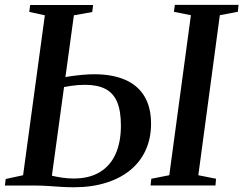

<svg xmlns="http://www.w3.org/2000/svg" viewBox="-26 -763 1002 790"><path d="M277.5 7.5Q252 7.5 224.5 5.8Q197 4 171 2.2Q145 0.5 123.5 0.5H-6L-2.5 -26.5L69 -42L158.5 -700L94.5 -714L98 -742.5H357L353.5 -713.5L278 -700L187.5 -40Q206 -35.5 229.8 -32Q253.5 -28.5 277 -28.5Q341 -28.5 384.2 -54.5Q427.5 -80.5 449.5 -129.2Q471.5 -178 471.5 -246.5Q471.5 -307 455.8 -343.8Q440 -380.5 407.5 -397.2Q375 -414 324 -414Q293.5 -414 267 -409.8Q240.5 -405.5 220 -402L222.5 -441.5Q238 -445.5 261.8 -449Q285.5 -452.5 312 -455Q338.5 -457.5 362 -457.5Q436 -457.5 488.2 -435Q540.5 -412.5 568 -367.2Q595.5 -322 595.5 -254Q595.5 -194 573.5 -145.5Q551.5 -97 510 -63Q468.5 -29 409.8 -10.8Q351 7.5 277.5 7.5ZM593.5 0 596.5 -27.5 670.5 -42 759.5 -700.5 689.5 -714.5 693.5 -743H955.5L952.5 -714.5L878.5 -700.5L790 -42L863 -27.5L860.5 0Z"/></svg>

Font: Merriweather 96pt Medium
Style: Italic
Weight: 500
Italic angle: -7.8°
Version: Version 2.101